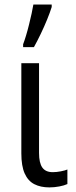

<svg xmlns="http://www.w3.org/2000/svg" viewBox="-20 -813 333 843"><path d="M151.4 -535.6V-141.6Q151.4 -97.7 165.8 -77.4Q180.2 -57.1 211.4 -57.1Q228.5 -57.1 247.3 -60.8Q266.1 -64.5 275.9 -68.8V-4.9Q262.2 1.5 240.5 5.6Q218.8 9.8 196.8 9.8Q158.2 9.8 130.6 -4.4Q103 -18.6 88.4 -51.3Q73.7 -84 73.7 -139.6V-535.6ZM81.5 -606V-618.7Q87.4 -633.8 94.2 -656.5Q101.1 -679.2 107.4 -704.8Q113.8 -730.5 118.9 -753.9Q124 -777.3 126.5 -793H207V-782.2Q199.7 -758.8 187 -727.5Q174.3 -696.3 158.9 -664.3Q143.6 -632.3 128.9 -606Z"/></svg>

Font: Open Sans SemiCondensed
Style: Regular
Weight: 400
Width: 4
Designer: Monotype Design Team
Foundry: Monotype Imaging Inc.
Version: Version 3.000